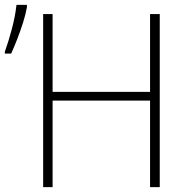

<svg xmlns="http://www.w3.org/2000/svg" viewBox="-35 -772 774 792"><path d="M624 0H584V-357H182V0H143V-714H182V-393H584V-714H624ZM-15 -551V-559Q-1 -597 13.5 -651Q28 -705 33 -752H76V-742Q71 -713 60 -678.5Q49 -644 36 -610.5Q23 -577 11 -551Z"/></svg>

Font: Noto Sans Disp ExtLt
Style: Regular
Weight: 200
Designer: Monotype Design Team
Foundry: Monotype Imaging Inc.
Version: Version 2.000;GOOG;noto-source:20170915:90ef993387c0